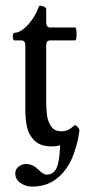

<svg xmlns="http://www.w3.org/2000/svg" viewBox="-20 -512 369 688"><path d="M34.7 109.9Q34.7 94.7 46.4 85.2Q58.1 75.7 72.8 75.7Q97.2 75.7 116.2 94.7Q135.3 113.8 147.5 113.8Q171.9 113.8 182.9 89.6Q193.8 65.4 195.3 8.8Q180.7 12.7 166 12.7Q125 12.7 104 -7.8Q83 -28.3 76.9 -56.2Q70.8 -84 70.8 -118.2V-349.1Q70.8 -367.2 56.6 -367.2H31.7Q25.9 -367.2 25.9 -380.9Q25.9 -394.5 31.7 -394.5Q46.9 -394.5 64.5 -408.4Q82 -422.4 96.7 -444.1Q111.3 -465.8 118.7 -487.3Q120.1 -491.7 124.5 -491.7Q127 -491.7 132.3 -490.2Q139.6 -487.8 142.6 -485.4Q145.5 -482.9 145.5 -479.5V-432.1Q145.5 -413.6 159.7 -413.6H249Q254.4 -413.6 254.4 -390.1Q254.4 -367.2 249 -367.2H159.7Q145.5 -367.2 145.5 -349.1V-150.4Q145.5 -121.1 148.4 -98.9Q151.4 -76.7 163.3 -59.1Q175.3 -41.5 200.7 -41.5Q222.7 -41.5 242.7 -59.1Q244.1 -60.1 246.1 -61.8Q248 -63.5 249.5 -63.5Q252.4 -63.5 258.5 -56.9Q264.6 -50.3 264.6 -45.9Q264.6 -40.5 260 -16.1Q255.4 8.3 244.6 38.6Q233.9 68.8 216.8 92.8Q171.4 156.7 95.7 156.7Q71.8 156.7 53.2 143.6Q34.7 130.4 34.7 109.9Z"/></svg>

Font: JuniusX
Style: Regular
Weight: 400
Designer: Peter S. Baker
Foundry: Briery Creek Software
Version: Version 1.004